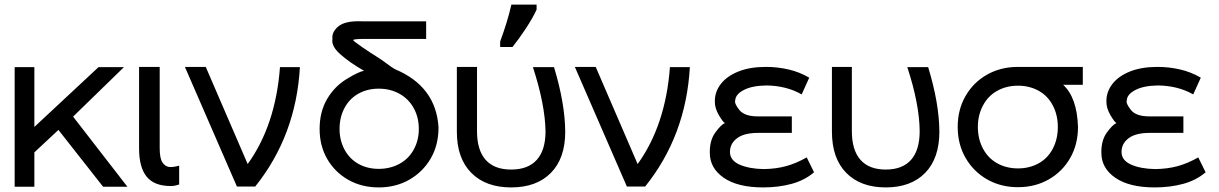

<svg xmlns="http://www.w3.org/2000/svg" viewBox="-20 -802 5320 838"><path d="M235 -235 130 -137V13H44V-509H130V-248L410 -509H521L299 -293L536 13H430Z M677 -510V-155Q677 -111 689 -93Q701 -75 720 -73Q737 -72 762 -79V3Q743 10 726 10Q653 10 620 -31Q587 -72 587 -154V-510Z M1289 -509Q1272 -210 1094 12H1014L787 -510H878L1061 -86Q1183 -255 1202 -509Z M1894 -246Q1894 -169 1860 -110.5Q1826 -52 1767 -18Q1708 16 1633 16Q1558 16 1499.5 -17.5Q1441 -51 1408 -108.5Q1375 -166 1375 -239Q1375 -314 1407.5 -369.5Q1440 -425 1493.5 -457.5Q1547 -490 1569 -493Q1506 -529 1465.5 -565Q1425 -601 1431 -632Q1427 -662 1457 -687Q1487 -712 1560 -709H1840V-632H1557Q1521 -631 1521.5 -627Q1522 -623 1560.5 -596.5Q1599 -570 1622 -556Q1645 -542 1668 -524.5Q1691 -507 1704 -500Q1883 -425 1894 -246ZM1808 -239Q1808 -290 1785.5 -330.5Q1763 -371 1723 -393Q1683 -415 1633 -415Q1583 -415 1544 -393Q1505 -371 1483.5 -330.5Q1462 -290 1462 -239Q1462 -190 1483.5 -149.5Q1505 -109 1544 -87Q1583 -65 1633 -65Q1683 -65 1723.5 -87Q1764 -109 1786 -149.5Q1808 -190 1808 -239Z M2163 -621Q2195 -707 2212 -782H2322V-760Q2305 -723 2275 -677.5Q2245 -632 2217 -597H2163ZM1974 -227V-510H2062V-229Q2062 -147 2099.5 -104.5Q2137 -62 2211 -62Q2285 -62 2323 -104.5Q2361 -147 2361 -229Q2359 -346 2306 -509H2398Q2446 -351 2447 -227Q2447 -111 2384.5 -47.5Q2322 16 2211 16Q2100 16 2037 -47.5Q1974 -111 1974 -227Z M2991 -509Q2974 -210 2796 12H2716L2489 -510H2580L2763 -86Q2885 -255 2904 -509Z M3533 -50Q3492 -15 3435 0.5Q3378 16 3311 16Q3200 16 3139 -26Q3078 -68 3078 -135Q3077 -189 3102 -223.5Q3127 -258 3144 -265Q3136 -268 3117.5 -299.5Q3099 -331 3100 -361Q3100 -402 3126.5 -436Q3153 -470 3203 -490Q3253 -510 3323 -510Q3373 -510 3421 -499Q3469 -488 3512 -463L3479 -390Q3412 -428 3325 -429Q3262 -428 3226 -409Q3190 -390 3189 -364Q3184 -351 3207 -322Q3230 -293 3292 -294H3436V-222H3295Q3230 -223 3198 -199.5Q3166 -176 3166 -139Q3166 -102 3208 -83.5Q3250 -65 3314 -64Q3368 -65 3411.5 -77Q3455 -89 3501 -115Z M3611 -228V-510H3698V-230Q3698 -147 3735.5 -104.5Q3773 -62 3846 -62Q3919 -62 3956.5 -104.5Q3994 -147 3994 -230Q3993 -347 3940 -509H4031Q4079 -352 4080 -228Q4080 -111 4018 -47.5Q3956 16 3846 16Q3736 16 3673.5 -47.5Q3611 -111 3611 -228Z M4160 -248Q4160 -324 4194.5 -383.5Q4229 -443 4288.5 -476.5Q4348 -510 4423 -510Q4495 -510 4706 -510V-432H4620Q4681 -376 4685 -248Q4685 -172 4651 -112.5Q4617 -53 4557.5 -19Q4498 15 4423 15Q4348 15 4288.5 -19Q4229 -53 4194.5 -112.5Q4160 -172 4160 -248ZM4597 -248Q4597 -300 4575 -342Q4553 -384 4513 -406Q4473 -428 4423 -428Q4373 -428 4333 -406Q4293 -384 4270.5 -342Q4248 -300 4248 -248Q4248 -195 4270.5 -153Q4293 -111 4333 -89Q4373 -67 4423 -67Q4473 -67 4513 -89Q4553 -111 4575 -153Q4597 -195 4597 -248Z M5242 -50Q5201 -15 5144 0.5Q5087 16 5020 16Q4909 16 4848 -26Q4787 -68 4787 -135Q4786 -189 4811 -223.5Q4836 -258 4853 -265Q4845 -268 4826.5 -299.5Q4808 -331 4809 -361Q4809 -402 4835.5 -436Q4862 -470 4912 -490Q4962 -510 5032 -510Q5082 -510 5130 -499Q5178 -488 5221 -463L5188 -390Q5121 -428 5034 -429Q4971 -428 4935 -409Q4899 -390 4898 -364Q4893 -351 4916 -322Q4939 -293 5001 -294H5145V-222H5004Q4939 -223 4907 -199.5Q4875 -176 4875 -139Q4875 -102 4917 -83.5Q4959 -65 5023 -64Q5077 -65 5120.5 -77Q5164 -89 5210 -115Z"/></svg>

Font: AtCorfu Sans
Style: AtCorfu Sans Regular
Weight: 400
Designer: Kostas Teopoulos
Foundry: Kostas Teopoulos
Version: Version 1.00 July 8, 2025, initial release